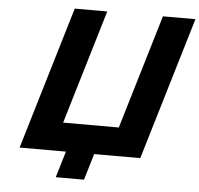

<svg xmlns="http://www.w3.org/2000/svg" viewBox="-62 -889 1148 1106"><g transform="rotate(5 511.5 -336.5)"><path d="M637.8 -165H315.9L513.3 -825H325.3L78.6 0H266.6H346.4L301 152H464.3L509.8 0H588.4H776.4L1023.2 -825H835.2Z"/></g></svg>

Font: Hussar
Style: BdSuprExtOblThree
Weight: 700
Foundry: Cannot Into Space Fonts
Version: Version 2.00